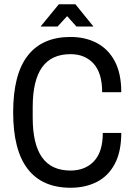

<svg xmlns="http://www.w3.org/2000/svg" viewBox="-20 -872 632 904"><path d="M312 12Q179 12 110.5 -76.5Q42 -165 42 -343Q42 -522 110.5 -610Q179 -698 312 -698Q382 -698 436 -669.5Q490 -641 520.5 -583.5Q551 -526 551 -438H461Q461 -528 420.5 -572.5Q380 -617 312 -617Q222 -617 178 -555Q134 -493 134 -368V-318Q134 -193 178 -131Q222 -69 312 -69Q381 -69 422.5 -113Q464 -157 464 -246H551Q551 -158 520.5 -100.5Q490 -43 436 -15.5Q382 12 312 12ZM171 -747 257 -852H335L420 -747H340L296 -796L251 -747Z"/></svg>

Font: Archivo Narrow
Style: Regular
Weight: 400
Designer: Hector Gatti
Foundry: Omnibus-Type
Version: Version 3.002